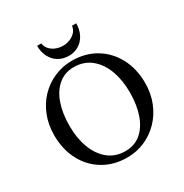

<svg xmlns="http://www.w3.org/2000/svg" viewBox="-197 -1022 1138 1187"><g transform="rotate(-30 372.5 -428.5)"><path d="M372 -680Q468 -680 541 -636Q614 -592 655.5 -514Q697 -436 697 -335Q697 -261 672 -198Q647 -135 602.5 -88.5Q558 -42 499 -16Q440 10 372 10Q277 10 203.5 -34Q130 -78 89 -156Q48 -234 48 -335Q48 -409 72.5 -472Q97 -535 141.5 -581.5Q186 -628 245.5 -654Q305 -680 372 -680ZM382 -30Q447 -30 492.5 -68Q538 -106 562 -174Q586 -242 586 -333Q586 -420 560 -489.5Q534 -559 484 -599.5Q434 -640 362 -640Q299 -640 253 -602Q207 -564 183 -496Q159 -428 159 -337Q159 -250 185 -180.5Q211 -111 261 -70.5Q311 -30 382 -30ZM482 -867H512Q512 -822 494 -787.5Q476 -753 445 -734Q414 -715 373 -715Q333 -715 301 -734Q269 -753 251 -787.5Q233 -822 233 -867H263Q267 -841 283 -823.5Q299 -806 323 -796.5Q347 -787 373 -787Q399 -787 422.5 -796.5Q446 -806 462.5 -823.5Q479 -841 482 -867Z"/></g></svg>

Font: Brygada 1918 Medium
Style: Regular
Weight: 500
Designer: Mateusz Machalski | Borys Kosmynka | Przemek Hoffer
Foundry: NIEPODLEGLA 2018
Version: Version 3.006